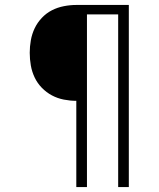

<svg xmlns="http://www.w3.org/2000/svg" viewBox="-20 -755 640 775"><path d="M288 0V-348Q263 -348 237.5 -353Q212 -358 189.5 -370Q167 -382 149 -400.5Q131 -419 120 -442Q109 -465 104.5 -490.5Q100 -516 100 -542Q100 -567 104.5 -592.5Q109 -618 120 -641Q131 -664 149 -683Q167 -702 189.5 -713.5Q212 -725 237.5 -730Q263 -735 288 -735H500V0H457V-697H331V0Z"/></svg>

Font: Iosevka Etoile Extralight
Style: Regular
Weight: 200
Designer: Belleve Invis
Foundry: Belleve Invis
Version: Version 22.1.2; ttfautohint (v1.8.4)